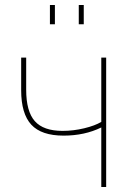

<svg xmlns="http://www.w3.org/2000/svg" viewBox="-20 -750 530 770"><path d="M180.2 -652.8V-730H200.2V-652.8ZM295.9 -652.8V-730H315.9V-652.8ZM386.2 0V-238.8Q319.3 -206.1 234.9 -206.1Q146 -206.1 105.5 -250Q64.9 -293.9 64.9 -388.2V-519H85V-390.1Q85 -303.2 119.6 -264.2Q154.3 -225.1 231 -225.1Q274.4 -225.1 317.9 -235.6Q361.3 -246.1 386.2 -261.2V-519H405.8V0Z"/></svg>

Font: Rawline Thin
Style: Regular
Weight: 250
Designer: Matt McInerney, Pablo Impallari, Rodrigo Fuenzalida
Foundry: Matt McInerney, Pablo Impallari, Rodrigo Fuenzalida
Version: Version 4.020;PS 004.020;hotconv 1.0.88;makeotf.lib2.5.64775